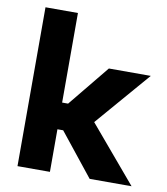

<svg xmlns="http://www.w3.org/2000/svg" viewBox="-81 -788 746 857"><g transform="rotate(10 292.0 -360.0)"><path d="M56 -720H203V-314H230L382 -500H572L359 -253L573 0H383L229 -193H203V0H56Z"/></g></svg>

Font: Albert Sans ExtraBold
Style: Regular
Weight: 800
Designer: Andreas Rasmussen
Foundry: a.Foundry
Version: Version 1.025